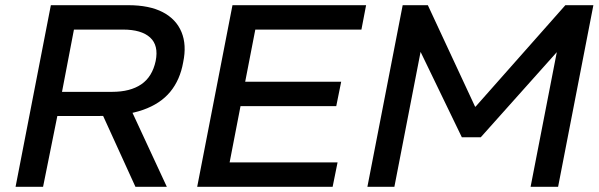

<svg xmlns="http://www.w3.org/2000/svg" viewBox="-20 -720 2309 740"><path d="M40 0 176 -700H474Q556 -700 607.5 -673Q659 -646 679.5 -596.5Q700 -547 686 -480Q674 -412 636 -366Q598 -320 531 -296.5Q464 -273 363 -273H201L146 0ZM219 -366H412Q482 -366 524.5 -395Q567 -424 580 -485Q592 -545 558.5 -575.5Q525 -606 454 -606H265ZM502 0 373 -283 481 -306 623 0Z M740 0 876 -700H1391L1373 -606H964L925 -405H1295L1276 -311H907L865 -94H1281L1262 0Z M1396 0 1532 -700H1629L1811 -309H1813L2159 -700H2267L2131 0H2025L2126 -519L1833 -191H1760L1601 -520L1500 0Z"/></svg>

Font: REM
Style: Italic
Weight: 400
Italic angle: -11°
Designer: Octavio Pardo
Foundry: Ashler Design
Version: Version 1.005;gftools[0.9.28]